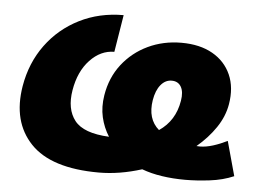

<svg xmlns="http://www.w3.org/2000/svg" viewBox="-45 -611 957 680"><g transform="rotate(5 434.0 -271.5)"><path d="M329.1 10.3Q159.2 10.3 85.9 -66.7Q12.7 -143.6 33.7 -271Q47.9 -355 94.5 -418.5Q141.1 -481.9 211.7 -517.3Q282.2 -552.7 368.2 -552.7L346.7 -420.4Q298.3 -420.4 260.3 -380.1Q222.2 -339.8 210.9 -272Q199.7 -204.6 231.2 -164.1Q262.7 -123.5 354 -119.1Q334.5 -149.9 326.2 -186Q317.9 -222.2 324.7 -264.2Q335 -327.6 371.3 -374.5Q407.7 -421.4 462.2 -447.3Q516.6 -473.1 581.1 -473.1Q646.5 -473.1 691.7 -447.5Q736.8 -421.9 757.1 -376.2Q777.3 -330.6 767.1 -270.5Q759.8 -227.1 732.7 -187Q705.6 -147 665.5 -113.3Q671.4 -112.8 677.7 -112.8Q698.7 -112.8 724.4 -120.8Q750 -128.9 774.4 -141.1L808.1 -18.6Q769.5 -2 722.4 3.7Q675.3 9.3 636.2 9.3Q591.8 9.3 553 3.4Q514.2 -2.4 481.4 -14.6Q402.3 10.3 329.1 10.3ZM528.3 -158.2Q585 -196.3 596.7 -268.1Q602.1 -299.8 591.6 -318.1Q581.1 -336.4 558.1 -336.4Q535.6 -336.4 519.3 -316.7Q502.9 -296.9 497.1 -261.7Q486.3 -194.3 528.3 -158.2Z"/></g></svg>

Font: Inter Extra Bold
Style: Italic
Weight: 800
Italic angle: -9.39999°
Designer: Rasmus Andersson
Foundry: rsms
Version: Version 4.000;git-3c8e0fc